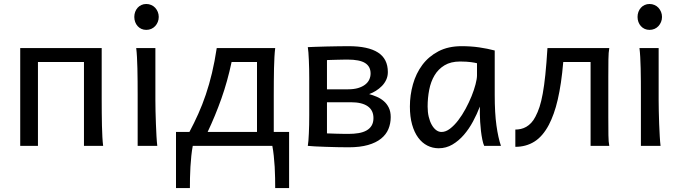

<svg xmlns="http://www.w3.org/2000/svg" viewBox="-20 -743 3468 978"><path d="M498 -239.3Q498 -203.6 498.3 -168.9Q498.5 -134.3 499.3 -103Q500 -71.8 501.5 -45.4Q502.9 -19 505.4 0H407.7V-427.2H173.3V0H83V-498H498Z M664.1 -656.7Q664.1 -670.4 668.5 -682.4Q672.9 -694.3 680.9 -703.4Q689 -712.4 700.2 -717.5Q711.4 -722.7 725.1 -722.7Q738.8 -722.7 750.5 -717.5Q762.2 -712.4 770.5 -703.4Q778.8 -694.3 783.7 -682.4Q788.6 -670.4 788.6 -656.7Q788.6 -643.1 783.7 -631.1Q778.8 -619.1 770.5 -610.1Q762.2 -601.1 750.5 -595.9Q738.8 -590.8 725.1 -590.8Q711.4 -590.8 700.2 -595.9Q689 -601.1 680.9 -610.1Q672.9 -619.1 668.5 -631.1Q664.1 -643.1 664.1 -656.7ZM771.5 -231.9Q771.5 -208.5 772.2 -176.5Q772.9 -144.5 774.2 -111.8Q775.4 -79.1 777.1 -49.3Q778.8 -19.5 781.2 0H681.2V-258.8Q681.2 -294.4 680.9 -329.1Q680.7 -363.8 679.9 -394.8Q679.2 -425.8 677.7 -452.4Q676.3 -479 673.8 -498H771.5Z M1289.1 -70.8V-427.2H1159.7Q1138.7 -328.1 1107.7 -240.7Q1076.7 -153.3 1037.6 -70.8ZM944.8 -70.8Q968.8 -115.7 989.7 -162.4Q1010.7 -209 1028.3 -261Q1045.9 -313 1059.8 -371.3Q1073.7 -429.7 1084 -498H1381.8Q1379.4 -479 1377.9 -452.4Q1376.5 -425.8 1375.7 -394.8Q1375 -363.8 1374.8 -329.1Q1374.5 -294.4 1374.5 -258.8V-70.8H1452.6V214.8H1381.8Q1381.8 191.4 1381.3 163.6Q1380.9 135.7 1379.2 106.9Q1377.4 78.1 1374.5 50.5Q1371.6 22.9 1367.2 0H961.9Q957.5 22.9 954.6 50.5Q951.7 78.1 950 106.9Q948.2 135.7 947.8 163.6Q947.3 191.4 947.3 214.8H876.5V-70.8Z M1645.5 -63.5Q1650.4 -63.5 1662.8 -63Q1675.3 -62.5 1690.9 -62Q1706.5 -61.5 1723.9 -61.3Q1741.2 -61 1755.4 -61Q1782.7 -61 1806.2 -64.9Q1829.6 -68.8 1846.4 -78.1Q1863.3 -87.4 1872.8 -103Q1882.3 -118.7 1882.3 -141.6Q1882.3 -181.2 1853 -201.7Q1823.7 -222.2 1767.6 -222.2H1645.5ZM1970.2 -146.5Q1970.2 -113.8 1958.5 -85.7Q1946.8 -57.6 1921.1 -36.9Q1895.5 -16.1 1854.5 -4.4Q1813.5 7.3 1755.4 7.3Q1729.5 7.3 1698.5 6.6Q1667.5 5.9 1638.2 4.9Q1608.9 3.9 1584.7 2.7Q1560.5 1.5 1547.9 0Q1549.8 -10.3 1551 -26.4Q1552.2 -42.5 1553.2 -63Q1554.2 -83.5 1554.7 -107.2Q1555.2 -130.9 1555.2 -156.2V-341.8Q1555.2 -366.7 1554.7 -391.4Q1554.2 -416 1553.2 -437.3Q1552.2 -458.5 1551 -475.6Q1549.8 -492.7 1547.9 -502.9Q1559.1 -503.4 1584.7 -504.4Q1610.4 -505.4 1641.1 -506.1Q1671.9 -506.8 1702.9 -507.3Q1733.9 -507.8 1755.4 -507.8Q1855 -507.8 1905.3 -475.6Q1955.6 -443.4 1955.6 -376Q1955.6 -354.5 1947.3 -336.7Q1939 -318.8 1925.3 -304.9Q1911.6 -291 1894.8 -280.5Q1877.9 -270 1860.4 -263.7Q1879.9 -258.3 1899.4 -250Q1918.9 -241.7 1934.8 -228Q1950.7 -214.4 1960.4 -194.6Q1970.2 -174.8 1970.2 -146.5ZM1645.5 -288.1H1752.9Q1782.2 -288.1 1803.7 -294.4Q1825.2 -300.8 1839.6 -311.8Q1854 -322.8 1860.8 -337.4Q1867.7 -352.1 1867.7 -368.7Q1867.7 -404.3 1839.8 -421.9Q1812 -439.5 1750.5 -439.5Q1740.7 -439.5 1725.1 -439.2Q1709.5 -439 1693.6 -438.5Q1677.7 -438 1664.3 -437.7Q1650.9 -437.5 1645.5 -437Z M2409.7 -420.9Q2403.8 -422.4 2396.5 -423.8Q2389.2 -425.3 2379.2 -426.5Q2369.1 -427.7 2355.7 -428.7Q2342.3 -429.7 2324.2 -429.7Q2276.4 -429.7 2244.4 -410.4Q2212.4 -391.1 2193.4 -359.1Q2174.3 -327.1 2166.3 -285.6Q2158.2 -244.1 2158.2 -200.2Q2158.2 -171.9 2163.8 -148.2Q2169.4 -124.5 2179.2 -107.2Q2189 -89.8 2201.7 -80.3Q2214.4 -70.8 2229 -70.8Q2250.5 -70.8 2272.2 -87.4Q2293.9 -104 2314 -130.1Q2334 -156.2 2351.6 -188.7Q2369.1 -221.2 2382.1 -253.2Q2395 -285.2 2402.3 -313.5Q2409.7 -341.8 2409.7 -358.9ZM2446.3 0Q2440.9 -11.7 2436.8 -32.2Q2432.6 -52.7 2429.9 -75.9Q2427.2 -99.1 2425.8 -122.1Q2424.3 -145 2424.3 -161.1V-200.2Q2409.7 -162.1 2389.4 -124.3Q2369.1 -86.4 2343 -56.2Q2316.9 -25.9 2284.7 -6.8Q2252.4 12.2 2214.4 12.2Q2183.6 12.2 2156.7 -1.5Q2129.9 -15.1 2110.1 -42Q2090.3 -68.8 2079.1 -108.6Q2067.9 -148.4 2067.9 -200.2Q2067.9 -258.3 2083.5 -313.7Q2099.1 -369.1 2131.3 -412.4Q2163.6 -455.6 2213.4 -481.7Q2263.2 -507.8 2331.5 -507.8Q2378.9 -507.8 2420.9 -501.7Q2462.9 -495.6 2500 -485.8V-258.8Q2500 -166.5 2508.8 -103.8Q2517.6 -41 2531.7 0Z M2849.1 -427.2Q2844.2 -370.1 2837.2 -322.5Q2830.1 -274.9 2821 -235.6Q2812 -196.3 2800.5 -164.6Q2789.1 -132.8 2775.9 -107.4Q2744.6 -48.3 2702.1 -21.7Q2659.7 4.9 2605 4.9V-83Q2619.1 -83 2633.3 -86.2Q2647.5 -89.4 2660.6 -96.9Q2673.8 -104.5 2685.8 -117.2Q2697.8 -129.9 2707.5 -148.9Q2719.2 -170.9 2728.3 -198.5Q2737.3 -226.1 2744.6 -266.1Q2752 -306.2 2757.8 -362.3Q2763.7 -418.5 2768.6 -498H3083.5Q3079.6 -477.5 3079.1 -439.7Q3078.6 -401.9 3078.6 -351.6V-146.5Q3078.6 -89.8 3079.1 -54.4Q3079.6 -19 3083.5 0H2988.3V-427.2Z M3227.5 -656.7Q3227.5 -670.4 3231.9 -682.4Q3236.3 -694.3 3244.4 -703.4Q3252.4 -712.4 3263.7 -717.5Q3274.9 -722.7 3288.6 -722.7Q3302.2 -722.7 3314 -717.5Q3325.7 -712.4 3334 -703.4Q3342.3 -694.3 3347.2 -682.4Q3352.1 -670.4 3352.1 -656.7Q3352.1 -643.1 3347.2 -631.1Q3342.3 -619.1 3334 -610.1Q3325.7 -601.1 3314 -595.9Q3302.2 -590.8 3288.6 -590.8Q3274.9 -590.8 3263.7 -595.9Q3252.4 -601.1 3244.4 -610.1Q3236.3 -619.1 3231.9 -631.1Q3227.5 -643.1 3227.5 -656.7ZM3335 -231.9Q3335 -208.5 3335.7 -176.5Q3336.4 -144.5 3337.6 -111.8Q3338.9 -79.1 3340.6 -49.3Q3342.3 -19.5 3344.7 0H3244.6V-258.8Q3244.6 -294.4 3244.4 -329.1Q3244.1 -363.8 3243.4 -394.8Q3242.7 -425.8 3241.2 -452.4Q3239.7 -479 3237.3 -498H3335Z"/></svg>

Font: Andika Cyr
Style: Regular
Weight: 400
Designer: Victor Gaultney, Annie Olsen, Julie Remington, Don Collingsworth, Eric Hays, Becca Hirsbrunner
Foundry: SIL International
Version: Version 5.000